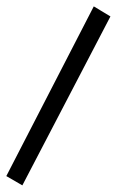

<svg xmlns="http://www.w3.org/2000/svg" viewBox="-85 -281 427 596"><path d="M-65.4 265.6 206.1 -261.2 257.8 -230 -15.6 294.4Z"/></svg>

Font: Pinar DS3-Regular
Style: Regular
Weight: 400
Designer: Amin Abedi
Version: Version 2.000